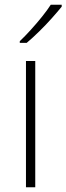

<svg xmlns="http://www.w3.org/2000/svg" viewBox="-20 -786 279 806"><path d="M128 0H89V-530H128ZM239 -758Q222 -737 197.5 -709.5Q173 -682 145 -654.5Q117 -627 92 -606H63V-613Q84 -633 109 -660.5Q134 -688 156.5 -716Q179 -744 193 -766H239Z"/></svg>

Font: Noto Sans Khmer UI ExtraLight
Style: Regular
Weight: 200
Designer: Danh Hong and the Monotype Design Team
Foundry: Monotype Imaging Inc.
Version: Version 2.002; ttfautohint (v1.8.4.7-5d5b)